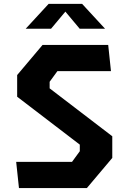

<svg xmlns="http://www.w3.org/2000/svg" viewBox="-20 -959 660 979"><path d="M62.5 -133.6H347.2L386.9 -188V-221.5L67.5 -465.8V-576.3L197.1 -730H531.7L545.8 -596.4H272.8L233.1 -542V-508.5L552.5 -264.2V-153.7L422.9 0H76.7ZM228.1 -939.4H398.6L515.6 -812.5H386.3L301 -914.5H325.7L240.3 -812.5H111.1Z"/></svg>

Font: Monaspace Krypton Var ExLight
Style: Regular
Weight: 200
Designer: Riley Cran and the Lettermatic Team
Version: Version 1.200 (Monaspace Krypton Var)